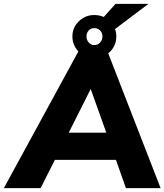

<svg xmlns="http://www.w3.org/2000/svg" viewBox="-62 -977 854 997"><path d="M540 -147H223L149 0H-42L345 -710Q314 -743 314 -788Q314 -834 347.5 -866.5Q381 -899 428 -899Q452 -899 477 -889L538 -957H709L535 -826Q542 -809 542 -788Q542 -761 531 -738.5Q520 -716 500 -700L772 0H592ZM387 -788Q387 -770 398.5 -756.5Q410 -743 428 -743Q446 -743 458 -756.5Q470 -770 470 -788Q470 -806 458 -818.5Q446 -831 428 -831Q410 -831 398.5 -818.5Q387 -806 387 -788ZM490 -288 409 -515 295 -288Z"/></svg>

Font: Muli Black
Style: Italic
Weight: 900
Italic angle: -4.541°
Designer: Vernon Adams
Foundry: Vernon Adams
Version: Version 2.001